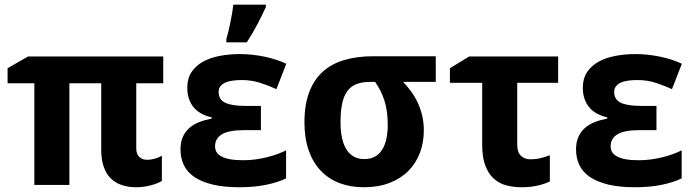

<svg xmlns="http://www.w3.org/2000/svg" viewBox="-20 -786 2955 816"><path d="M605 -106.9Q622.1 -106.9 637.9 -111.6Q653.8 -116.2 668 -124V-17.1Q659.2 -11.7 647.2 -6.8Q635.3 -2 620.8 1.7Q606.4 5.4 591.1 7.6Q575.7 9.8 560.1 9.8Q525.4 9.8 497.6 0.5Q469.7 -8.8 450.4 -28.1Q431.2 -47.4 420.7 -77.6Q410.2 -107.9 410.2 -149.9V-432.1H274.9V0H126V-432.1H12.2V-496.1L99.1 -545.9H673.8V-432.1H559.1V-155.8Q559.1 -130.9 572.3 -118.9Q585.4 -106.9 605 -106.9Z M1088.9 -335.9V-232.9H1018.1Q951.7 -232.9 922.9 -215.1Q894 -197.3 894 -164.1Q894 -150.4 900.4 -139.6Q906.7 -128.9 921.1 -121.1Q935.5 -113.3 958.3 -109.1Q981 -105 1013.2 -105Q1041 -105 1066.9 -108.6Q1092.8 -112.3 1116.2 -118.2Q1139.6 -124 1159.9 -131.6Q1180.2 -139.2 1195.8 -147V-27.8Q1160.6 -10.7 1110.6 -0.5Q1060.5 9.8 997.1 9.8Q931.2 9.8 883.8 -1.7Q836.4 -13.2 805.9 -33.9Q775.4 -54.7 761.2 -84.5Q747.1 -114.3 747.1 -150.9Q747.1 -181.2 756.6 -203.1Q766.1 -225.1 783.4 -241Q800.8 -256.8 825.4 -266.6Q850.1 -276.4 879.9 -282.2V-287.1Q827.1 -299.3 801.5 -331.8Q775.9 -364.3 775.9 -413.1Q775.9 -452.1 793.7 -479.2Q811.5 -506.3 842 -523.4Q872.6 -540.5 913.3 -548.3Q954.1 -556.2 1000 -556.2Q1026.4 -556.2 1053.2 -553.2Q1080.1 -550.3 1105.5 -544.9Q1130.9 -539.6 1154.1 -532Q1177.2 -524.4 1196.8 -515.1L1154.8 -407.2Q1122.6 -421.9 1086.2 -433.8Q1049.8 -445.8 1007.8 -445.8Q985.4 -445.8 967 -443.1Q948.7 -440.4 936 -434.3Q923.3 -428.2 916.3 -418.7Q909.2 -409.2 909.2 -395Q909.2 -362.8 937 -349.4Q964.8 -335.9 1024.9 -335.9ZM941.9 -619.1Q946.3 -633.8 950.7 -652.6Q955.1 -671.4 959.2 -691.2Q963.4 -710.9 966.6 -730.5Q969.7 -750 971.7 -766.1H1109.9V-755.9Q1094.7 -722.7 1074.7 -684.3Q1054.7 -646 1028.8 -606H941.9Z M1781.2 -231.9Q1781.2 -180.7 1764.6 -136.5Q1748 -92.3 1715.8 -59.8Q1683.6 -27.3 1636 -8.8Q1588.4 9.8 1525.9 9.8Q1469.2 9.8 1422.9 -7.8Q1376.5 -25.4 1343.3 -60.3Q1310.1 -95.2 1292 -146.7Q1273.9 -198.2 1273.9 -266.1Q1273.9 -341.3 1294.2 -394.5Q1314.5 -447.8 1352.3 -481.7Q1390.1 -515.6 1444.1 -531.2Q1498 -546.9 1565.9 -546.9H1832V-438H1693.4Q1711.4 -418.9 1727.3 -397.2Q1743.2 -375.5 1755.1 -350.1Q1767.1 -324.7 1774.2 -295.4Q1781.2 -266.1 1781.2 -231.9ZM1427.2 -266.1Q1427.2 -231 1433.1 -202.1Q1439 -173.3 1451.2 -152.8Q1463.4 -132.3 1482.4 -121.1Q1501.5 -109.9 1528.3 -109.9Q1554.7 -109.9 1573.5 -120.4Q1592.3 -130.9 1604.2 -149.9Q1616.2 -168.9 1622.1 -195.6Q1627.9 -222.2 1627.9 -254.9Q1627.9 -314.9 1614 -358.2Q1600.1 -401.4 1574.2 -438H1553.2Q1520.5 -438 1496.6 -429.2Q1472.7 -420.4 1457.3 -400.4Q1441.9 -380.4 1434.6 -347.4Q1427.2 -314.5 1427.2 -266.1Z M2178.2 -434.1V-170.9Q2178.2 -139.2 2193.8 -124Q2209.5 -108.9 2234.9 -108.9Q2256.8 -108.9 2276.6 -113.8Q2296.4 -118.7 2316.9 -126V-15.1Q2295.9 -4.4 2264.9 2.7Q2233.9 9.8 2197.3 9.8Q2161.6 9.8 2130.9 1.5Q2100.1 -6.8 2077.6 -27.6Q2055.2 -48.3 2042.2 -83.3Q2029.3 -118.2 2029.3 -170.9V-434.1H1892.1V-496.1L1974.1 -545.9H2352.1V-434.1Z M2770 -335.9V-232.9H2699.2Q2632.8 -232.9 2604 -215.1Q2575.2 -197.3 2575.2 -164.1Q2575.2 -150.4 2581.5 -139.6Q2587.9 -128.9 2602.3 -121.1Q2616.7 -113.3 2639.4 -109.1Q2662.1 -105 2694.3 -105Q2722.2 -105 2748 -108.6Q2773.9 -112.3 2797.4 -118.2Q2820.8 -124 2841.1 -131.6Q2861.3 -139.2 2877 -147V-27.8Q2841.8 -10.7 2791.7 -0.5Q2741.7 9.8 2678.2 9.8Q2612.3 9.8 2564.9 -1.7Q2517.6 -13.2 2487.1 -33.9Q2456.5 -54.7 2442.4 -84.5Q2428.2 -114.3 2428.2 -150.9Q2428.2 -181.2 2437.7 -203.1Q2447.3 -225.1 2464.6 -241Q2481.9 -256.8 2506.6 -266.6Q2531.2 -276.4 2561 -282.2V-287.1Q2508.3 -299.3 2482.7 -331.8Q2457 -364.3 2457 -413.1Q2457 -452.1 2474.9 -479.2Q2492.7 -506.3 2523.2 -523.4Q2553.7 -540.5 2594.5 -548.3Q2635.3 -556.2 2681.2 -556.2Q2707.5 -556.2 2734.4 -553.2Q2761.2 -550.3 2786.6 -544.9Q2812 -539.6 2835.2 -532Q2858.4 -524.4 2877.9 -515.1L2835.9 -407.2Q2803.7 -421.9 2767.3 -433.8Q2731 -445.8 2689 -445.8Q2666.5 -445.8 2648.2 -443.1Q2629.9 -440.4 2617.2 -434.3Q2604.5 -428.2 2597.4 -418.7Q2590.3 -409.2 2590.3 -395Q2590.3 -362.8 2618.2 -349.4Q2646 -335.9 2706.1 -335.9Z"/></svg>

Font: Droid Sans
Style: Bold
Weight: 700
Foundry: Ascender Corporation
Version: Version 1.00 build 112